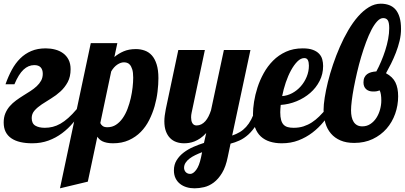

<svg xmlns="http://www.w3.org/2000/svg" viewBox="-41 -771 2194 1041"><path d="M409.2 -179.2Q385.3 -141.1 357.2 -107.4Q329.1 -73.7 295.4 -48.6Q261.7 -23.4 221.7 -8.8Q181.6 5.9 133.8 5.9Q98.1 5.9 69.6 -0.7Q41 -7.3 20.8 -21Q0.5 -34.7 -10.3 -55.9Q-21 -77.1 -21 -106.9Q-21 -134.8 -12 -156.5Q-2.9 -178.2 12 -195.3Q26.9 -212.4 45.9 -226.3Q64.9 -240.2 85 -252.7Q105 -265.1 124 -277.3Q143.1 -289.6 158 -303.5Q172.9 -317.4 181.9 -333.7Q190.9 -350.1 190.9 -371.1Q190.9 -393.1 179.7 -405.5Q168.5 -418 145 -418Q112.8 -418 86.4 -393.3Q60.1 -368.7 37.1 -314H-11.2Q3.9 -356.9 23.2 -392.6Q42.5 -428.2 68.6 -454.1Q94.7 -480 128.7 -494.4Q162.6 -508.8 207 -508.8Q233.4 -508.8 257.8 -502.4Q282.2 -496.1 301 -482.4Q319.8 -468.8 330.8 -447.3Q341.8 -425.8 341.8 -396Q341.8 -355 326.2 -325.9Q310.5 -296.9 287.1 -275.4Q263.7 -253.9 236.3 -237.3Q209 -220.7 185.5 -205.1Q162.1 -189.5 146.5 -171.9Q130.9 -154.3 130.9 -130.9Q130.9 -101.6 150.4 -89.8Q169.9 -78.1 202.1 -78.1Q224.1 -78.1 244.9 -83.3Q265.6 -88.4 286.6 -100.3Q307.6 -112.3 329.3 -131.6Q351.1 -150.9 375 -179.2Z M284.2 250 451.2 -537.1H595.2L579.1 -461.9Q601.1 -480.5 629.4 -492.7Q657.7 -504.9 695.8 -504.9Q721.2 -504.9 743.7 -496.8Q766.1 -488.8 782.5 -470.5Q798.8 -452.1 808.3 -421.9Q817.9 -391.6 817.9 -347.2Q817.9 -313.5 813.2 -274.2Q808.6 -234.9 797.4 -195.6Q786.1 -156.2 767.8 -119.9Q749.5 -83.5 722.2 -55.7Q694.8 -27.8 657.5 -11Q620.1 5.9 571.8 5.9Q552.7 5.9 538.6 2.9Q524.4 0 514.4 -4.9Q504.4 -9.8 497.8 -16.4Q491.2 -22.9 486.8 -29.8L435.1 213.9ZM502.9 -104Q505.9 -95.7 514.9 -88.4Q523.9 -81.1 541 -81.1Q567.4 -81.1 587.9 -94.5Q608.4 -107.9 624 -130.1Q639.6 -152.3 650.4 -180.7Q661.1 -209 668 -238.8Q674.8 -268.6 678 -297.6Q681.2 -326.7 681.2 -350.1Q681.2 -378.9 675.8 -395.5Q670.4 -412.1 662.8 -420.4Q655.3 -428.7 646.5 -430.9Q637.7 -433.1 630.9 -433.1Q613.8 -433.1 595 -420.7Q576.2 -408.2 562 -383.8Z M1193.8 80.1Q1183.1 133.8 1162.8 167Q1142.6 200.2 1117.7 218.8Q1092.8 237.3 1065.7 243.7Q1038.6 250 1013.7 250Q990.7 250 970.5 243.9Q950.2 237.8 935.1 225.8Q919.9 213.9 910.9 195.6Q901.9 177.2 901.9 152.8Q901.9 121.6 916.7 97.7Q931.6 73.7 955.1 55.9Q978.5 38.1 1007.6 25.4Q1036.6 12.7 1064.9 3.9L1077.1 -49.8Q1061 -32.2 1044.9 -21.2Q1028.8 -10.3 1013.7 -4.4Q998.5 1.5 984.4 3.7Q970.2 5.9 957 5.9Q934.6 5.9 915 -1Q895.5 -7.8 881.1 -22.5Q866.7 -37.1 858.4 -59.6Q850.1 -82 850.1 -113.8Q850.1 -127.4 852.1 -143.8Q854 -160.2 857.9 -179.2L925.8 -500H1069.8L998 -160.2Q995.1 -147.5 995.1 -134.8Q995.1 -126 996.6 -118.2Q998 -110.4 1001.5 -104.2Q1004.9 -98.1 1010.5 -94.5Q1016.1 -90.8 1024.9 -90.8Q1038.6 -90.8 1050.5 -96.9Q1062.5 -103 1072.3 -114Q1082 -125 1089.6 -140.1Q1097.2 -155.3 1103 -172.9L1172.9 -500H1316.9L1217.8 -36.1Q1240.7 -43.9 1259.3 -54.9Q1277.8 -65.9 1293.2 -82.8Q1308.6 -99.6 1321 -123Q1333.5 -146.5 1343.8 -179.2H1385.7Q1370.6 -129.4 1349.9 -96.2Q1329.1 -63 1305.7 -41.7Q1282.2 -20.5 1257.3 -9.3Q1232.4 2 1209 7.8ZM1054.7 54.2Q1035.2 61.5 1017.6 70.1Q1000 78.6 986.6 88.9Q973.1 99.1 965.1 111.6Q957 124 957 139.2Q957 144.5 959 150.4Q960.9 156.2 965.1 161.1Q969.2 166 975.6 168.9Q981.9 171.9 990.7 171.9Q1006.3 171.9 1022.7 150.1Q1039.1 128.4 1048.8 83Z M1761.7 -179.2Q1740.7 -144 1713.6 -110.8Q1686.5 -77.6 1652.6 -51.8Q1618.7 -25.9 1577.4 -10Q1536.1 5.9 1486.8 5.9Q1451.2 5.9 1422.4 -3.2Q1393.6 -12.2 1373 -31.2Q1352.5 -50.3 1341.6 -80.3Q1330.6 -110.4 1330.6 -152.8Q1330.6 -181.6 1336.4 -219.2Q1342.3 -256.8 1355 -296.4Q1367.7 -335.9 1388.7 -374Q1409.7 -412.1 1439.5 -442.1Q1469.2 -472.2 1509.3 -490.5Q1549.3 -508.8 1600.6 -508.8Q1634.3 -508.8 1655.5 -500.7Q1676.8 -492.7 1689.2 -479.5Q1701.7 -466.3 1706.3 -449Q1710.9 -431.6 1710.9 -413.1Q1710.9 -369.6 1691.9 -332.3Q1672.9 -294.9 1640.9 -267.1Q1608.9 -239.3 1567.4 -222.2Q1525.9 -205.1 1481 -202.1Q1480 -190.9 1479.2 -180.9Q1478.5 -170.9 1478.5 -162.1Q1478.5 -136.7 1483.2 -120.4Q1487.8 -104 1496.8 -94.7Q1505.9 -85.4 1519.3 -81.8Q1532.7 -78.1 1550.8 -78.1Q1580.6 -78.1 1604.7 -85.9Q1628.9 -93.8 1649.9 -107.4Q1670.9 -121.1 1689.7 -139.6Q1708.5 -158.2 1727.5 -179.2ZM1488.8 -250Q1517.1 -252 1543.5 -266.1Q1569.8 -280.3 1589.8 -303Q1609.9 -325.7 1621.8 -354.7Q1633.8 -383.8 1633.8 -415Q1633.8 -433.6 1628.4 -444.8Q1623 -456.1 1608.9 -456.1Q1589.8 -456.1 1571.5 -437.7Q1553.2 -419.4 1537.1 -390.1Q1521 -360.8 1508.5 -324Q1496.1 -287.1 1488.8 -250Z M2051.8 -374Q2088.4 -354 2103 -324Q2117.7 -293.9 2117.7 -249Q2117.7 -199.7 2101.6 -154.1Q2085.4 -108.4 2054.7 -73.2Q2023.9 -38.1 1979.7 -17.1Q1935.5 3.9 1879.4 3.9Q1836.4 3.9 1805.2 -9.5Q1773.9 -22.9 1753.4 -46.9Q1732.9 -70.8 1723.1 -103.8Q1713.4 -136.7 1713.4 -175.8Q1713.4 -202.6 1719.5 -241.7Q1725.6 -280.8 1736.8 -326.4Q1748 -372.1 1764.6 -421.1Q1781.2 -470.2 1801.8 -517.3Q1822.3 -564.5 1847.2 -606.9Q1872.1 -649.4 1900.1 -681.4Q1928.2 -713.4 1959.2 -732.2Q1990.2 -751 2023.4 -751Q2048.3 -751 2068.8 -743.4Q2089.4 -735.8 2103.5 -719.5Q2117.7 -703.1 2125.5 -677Q2133.3 -650.9 2133.3 -613.8Q2133.3 -582 2125.5 -549.3Q2117.7 -516.6 2105.5 -485.4Q2093.3 -454.1 2079.1 -425.5Q2064.9 -397 2051.8 -374ZM2017.6 -280.8Q2009.3 -277.8 2002.4 -276.4Q1995.6 -274.9 1981.4 -274.9Q1958 -274.9 1943.8 -287.8Q1929.7 -300.8 1929.7 -324.2Q1929.7 -340.3 1935.1 -351.3Q1940.4 -362.3 1949.7 -369.1Q1959 -376 1971.7 -379.4Q1984.4 -382.8 1999.5 -383.8Q2012.7 -407.7 2025.1 -437Q2037.6 -466.3 2047.6 -497.3Q2057.6 -528.3 2063.5 -559.3Q2069.3 -590.3 2069.3 -618.2Q2069.3 -648.9 2061.5 -660.9Q2053.7 -672.9 2036.6 -672.9Q2020.5 -672.9 2004.4 -655.8Q1988.3 -638.7 1973.1 -609.6Q1958 -580.6 1943.8 -542.5Q1929.7 -504.4 1917.2 -462.6Q1904.8 -420.9 1894.8 -377.7Q1884.8 -334.5 1877.4 -295.7Q1870.1 -256.8 1866.2 -224.9Q1862.3 -192.9 1862.3 -172.9Q1862.3 -153.3 1865.7 -137.5Q1869.1 -121.6 1876.5 -110.1Q1883.8 -98.6 1895.3 -92.3Q1906.7 -85.9 1923.3 -85.9Q1947.8 -85.9 1967 -98.6Q1986.3 -111.3 1999.5 -131.6Q2012.7 -151.9 2019.5 -176.8Q2026.4 -201.7 2026.4 -226.1Q2026.4 -263.2 2017.6 -280.8Z"/></svg>

Font: Lobster
Style: Regular
Weight: 400
Designer: Pablo Impallari
Foundry: Pablo Impallari
Version: Version 1.007; ttfautohint (v1.1) -l 8 -r 50 -G 50 -x 14 -D 